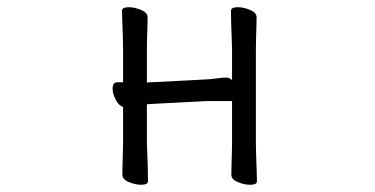

<svg xmlns="http://www.w3.org/2000/svg" viewBox="-20 -504 1040 532"><path d="M623 -224H554L400 -216Q397 -216 393.5 -215.5Q390 -215 387 -215V-108Q387 -102 388 -81Q389 -60 389.5 -37Q390 -14 390 -2Q390 8 371 8Q355 8 337 0.5Q319 -7 319 -20Q319 -28 319.5 -46.5Q320 -65 320.5 -83Q321 -101 321 -108V-208Q309 -211 300.5 -228Q292 -245 292 -258Q292 -276 305 -276H321V-367Q321 -377 320.5 -398Q320 -419 319 -441Q318 -463 318 -474Q318 -484 337 -484Q353 -484 371 -476.5Q389 -469 389 -456Q389 -448 388.5 -431.5Q388 -415 387.5 -397Q387 -379 387 -367V-275Q390 -276 393.5 -276Q397 -276 399 -276L553 -284Q568 -285 582.5 -287Q597 -289 607 -289Q616 -289 623 -282V-367Q623 -377 622 -398Q621 -419 620.5 -441Q620 -463 620 -474Q620 -484 639 -484Q655 -484 673 -476.5Q691 -469 691 -456Q691 -448 690.5 -431.5Q690 -415 689.5 -397Q689 -379 689 -367V-108Q689 -102 689.5 -81Q690 -60 691 -37Q692 -14 692 -2Q692 8 673 8Q657 8 639 0.5Q621 -7 621 -20Q621 -28 621.5 -46.5Q622 -65 622.5 -83Q623 -101 623 -108Z"/></svg>

Font: QiushuiShotai
Style: Regular
Weight: 600
Designer: Fontworks Inc.
Foundry: Fontworks Inc.
Version: Version 1.250